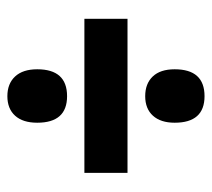

<svg xmlns="http://www.w3.org/2000/svg" viewBox="-47 -613 575 521"><g transform="rotate(90 240.5 -352.5)"><path d="M241 -459Q207 -459 187.5 -479.5Q168 -500 168 -539Q168 -620 241 -620Q313 -620 313 -539Q313 -501 294 -480Q275 -459 241 -459ZM31 -294V-411H449V-294ZM241 -85Q207 -85 187.5 -106Q168 -127 168 -166Q168 -247 241 -247Q313 -247 313 -166Q313 -127 294 -106Q275 -85 241 -85Z"/></g></svg>

Font: Noto Sans Gujarati ExtraCondensed ExtraBold
Style: Regular
Weight: 800
Width: 2
Designer: Jelle Bosma - Monotype Design Team, Universal Thirst
Foundry: Monotype Imaging Inc.
Version: Version 2.106; ttfautohint (v1.8.4.7-5d5b)